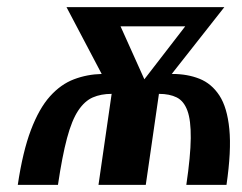

<svg xmlns="http://www.w3.org/2000/svg" viewBox="-20 -520 682 540"><path d="M465 -312Q507 -312 541 -298.5Q575 -285 597 -251.5Q619 -218 625 -157Q631 -96 617 0H504Q516 -81 516.5 -131.5Q517 -182 507 -209Q497 -236 477 -246Q457 -256 427 -256L390 0H257L294 -256Q264 -256 241 -246Q218 -236 200 -209Q182 -182 168.5 -131.5Q155 -81 143 0H30Q44 -94 67 -154.5Q90 -215 120.5 -249Q151 -283 188 -297Q225 -311 266 -312L167 -500H611L463 -312ZM386 -297 501 -446H319Z"/></svg>

Font: Arsenal SC
Style: Bold Italic
Weight: 700
Italic angle: -9.10001°
Designer: Andrij Shevchenko
Foundry: Stairsfor
Version: Version 2.001; ttfautohint (v1.8.4.7-5d5b)